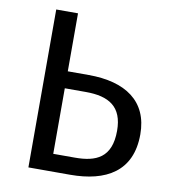

<svg xmlns="http://www.w3.org/2000/svg" viewBox="-79 -757 731 825"><g transform="rotate(10 287.0 -344.5)"><path d="M290 -76H195V-362H287C388 -362 448 -326 448 -221C448 -103 381 -76 290 -76ZM286 -436H195V-689H100V0H282C438 0 549 -61 549 -223C549 -368 447 -436 286 -436Z"/></g></svg>

Font: Fira Math
Style: Regular
Weight: 400
Designer: Xiangdong Zeng
Foundry: Xiangdong Zeng
Version: Version 0.3.4